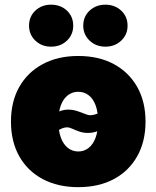

<svg xmlns="http://www.w3.org/2000/svg" viewBox="-20 -773 655 804"><path d="M307.6 10.7Q222.2 10.7 158.7 -23.2Q95.2 -57.1 60.5 -118.9Q25.9 -180.7 25.9 -263.7Q25.9 -347.2 60.5 -408.7Q95.2 -470.2 158.7 -504.4Q222.2 -538.6 307.6 -538.6Q394 -538.6 457 -504.4Q520 -470.2 554.7 -408.7Q589.4 -347.2 589.4 -263.7Q589.4 -180.7 554.7 -118.9Q520 -57.1 457 -23.2Q394 10.7 307.6 10.7ZM307.6 -138.7Q332 -138.7 350.8 -153.3Q369.6 -168 380.1 -196Q390.6 -224.1 390.6 -264.2Q390.6 -305.2 380.1 -332.8Q369.6 -360.4 350.8 -374.5Q332 -388.7 307.6 -388.7Q283.7 -388.7 264.6 -374.5Q245.6 -360.4 235.1 -332.8Q224.6 -305.2 224.6 -264.2Q224.6 -224.1 235.1 -196Q245.6 -168 264.6 -153.3Q283.7 -138.7 307.6 -138.7ZM186.5 -190.9 142.1 -227.5Q182.1 -279.8 209.7 -296.9Q237.3 -314 264.2 -314Q284.7 -314 302.7 -308.1Q320.8 -302.2 334.7 -296.4Q348.6 -290.5 357.4 -290.5Q372.1 -290.5 390.9 -298.3Q409.7 -306.2 424.8 -339.4L472.7 -306.6Q436.5 -252.9 409.2 -234.6Q381.8 -216.3 349.6 -216.3Q328.6 -216.3 312 -222.2Q295.4 -228 283 -233.9Q270.5 -239.7 260.3 -239.7Q245.6 -239.7 227.1 -229Q208.5 -218.3 186.5 -190.9ZM421.4 -577.6Q381.8 -577.6 355.2 -603Q328.6 -628.4 328.6 -665.5Q328.6 -703.6 355.2 -728.5Q381.8 -753.4 421.4 -753.4Q460.9 -753.4 487.5 -728.5Q514.2 -703.6 514.2 -665.5Q514.2 -627.9 487.5 -602.8Q460.9 -577.6 421.4 -577.6ZM193.8 -577.6Q154.3 -577.6 127.9 -603Q101.6 -628.4 101.6 -665.5Q101.6 -703.6 127.9 -728.5Q154.3 -753.4 193.8 -753.4Q233.9 -753.4 260.3 -728.5Q286.6 -703.6 286.6 -665.5Q286.6 -627.9 260.3 -602.8Q233.9 -577.6 193.8 -577.6Z"/></svg>

Font: Inter 24pt Black
Style: Regular
Weight: 900
Designer: Rasmus Andersson
Foundry: rsms
Version: Version 4.001;git-66647c0bb